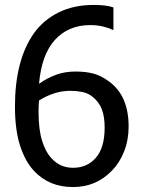

<svg xmlns="http://www.w3.org/2000/svg" viewBox="-20 -742 572 777"><path d="M500.5 -230Q500.5 -175 482.2 -129Q464 -83 433.5 -52Q402 -19 362.5 -2Q323 15 275 15Q227 15 187.8 -1.2Q148.5 -17.5 118.5 -49.5Q82 -88 61.2 -152.5Q40.5 -217 40.5 -311.5Q40.5 -403.5 59.5 -478Q78.5 -552.5 118 -608.5Q156.5 -661.5 217.5 -691.8Q278.5 -722 358.5 -722Q382.5 -722 402.8 -719.8Q423 -717.5 439 -712V-621.5H434.5Q422 -628.5 397.5 -634.5Q373 -640.5 345.5 -640.5Q257 -640.5 202.5 -580.8Q148 -521 138 -403Q172 -427 207.8 -439.8Q243.5 -452.5 285.5 -452.5Q327 -452.5 358.2 -444.2Q389.5 -436 423 -411Q462.5 -381.5 481.5 -336.2Q500.5 -291 500.5 -230ZM403.5 -226Q403.5 -270 392.2 -299.5Q381 -329 355 -350Q336.5 -365 313 -369.8Q289.5 -374.5 264.5 -374.5Q231.5 -374.5 200 -364.5Q168.5 -354.5 138 -335.5Q137 -325 136.5 -315.2Q136 -305.5 136 -291Q136 -217 150.5 -171.8Q165 -126.5 186.5 -103.5Q207 -81 228.8 -72Q250.5 -63 275.5 -63Q333 -63 368.2 -103.8Q403.5 -144.5 403.5 -226Z"/></svg>

Font: Myanmar Ethnic
Style: Regular
Weight: 400
Designer: Khon Soe Zaw Thu
Foundry: PaOh Unicode khonsoezawthu@gmail.com and @hotmail.com
Version: Version 1.01 September 27, 2016